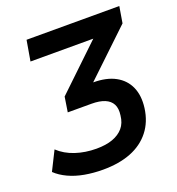

<svg xmlns="http://www.w3.org/2000/svg" viewBox="-130 -811 854 926"><g transform="rotate(-20 297.0 -347.5)"><path d="M242 10Q193 10 148.5 2Q104 -6 67.5 -23Q31 -40 6 -64L55 -162Q90 -129 140 -112.5Q190 -96 247 -96Q296 -96 330.5 -108.5Q365 -121 385.5 -145Q406 -169 410 -207Q415 -242 403.5 -264Q392 -286 365.5 -297Q339 -308 298 -308H176L188 -385L451 -636L448 -600H91L109 -705H585L571 -621L308 -371L289 -402H341Q409 -402 454 -377.5Q499 -353 519 -308Q539 -263 531 -201Q522 -133 484.5 -85.5Q447 -38 386 -14Q325 10 242 10Z"/></g></svg>

Font: Nunito Sans 10pt SemiCondensed
Style: Bold Italic
Weight: 700
Width: 4
Italic angle: -9°
Designer: Vernon Adams
Foundry: Vernon Adams
Version: Version 3.101;gftools[0.9.27]